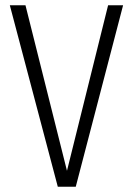

<svg xmlns="http://www.w3.org/2000/svg" viewBox="-20 -705 503 725"><path d="M444.8 -685.1 266.1 0H198.2L17.1 -685.1H76.2L232.9 -60.1L388.2 -685.1Z"/></svg>

Font: Fira Sans Compressed Light
Style: Regular
Weight: 300
Width: 1
Designer: Carrois Corporate & Edenspiekermann AG
Foundry: Carrois Corporate GbR & Edenspiekermann AG
Version: Version 4.203;PS 004.203;hotconv 1.0.88;makeotf.lib2.5.64775